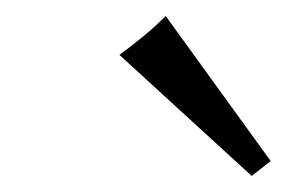

<svg xmlns="http://www.w3.org/2000/svg" viewBox="-20 -774 373 241"><path d="M295.9 -553.2 129.9 -705.1Q146.5 -717.3 160.9 -729.2Q175.3 -741.2 188 -753.9L319.8 -571.8Z"/></svg>

Font: Simonetta
Style: Regular
Weight: 400
Designer: Gayaneh Bagdasaryan
Foundry: BrownFox
Version: Version 1.001